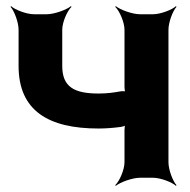

<svg xmlns="http://www.w3.org/2000/svg" viewBox="-20 -574 615 620"><path d="M298 -272C220 -272 181 -293 181 -361V-478C181 -502 197 -539 211 -552L209 -554C194 -542 155 -528 131 -528H90C66 -528 29 -542 16 -554L14 -552C26 -539 40 -502 40 -478V-361C40 -216 137 -159 298 -159C322 -159 346 -161 369 -164C376 -165 386 -168 389 -171L386 -174C383 -171 382 -160 382 -154V-50C382 -26 366 11 352 24L354 26C369 14 408 0 432 0H474C498 0 535 14 548 26L550 24C538 11 524 -26 524 -50V-478C524 -502 538 -539 550 -552L548 -554C535 -542 498 -528 474 -528H432C408 -528 369 -542 354 -554L352 -552C366 -539 382 -502 382 -478V-293C382 -288 383 -277 386 -274L389 -277C386 -280 375 -280 369 -279C347 -275 326 -272 298 -272Z"/></svg>

Font: Asimov
Style: EdgeNar
Weight: 500
Designer: Google
Version: Version 2.000980: 2014